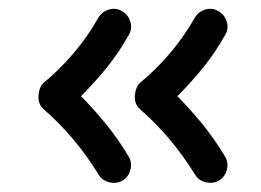

<svg xmlns="http://www.w3.org/2000/svg" viewBox="-20 -520 579 426"><path d="M466.3 -119.6Q452.6 -111.8 436.8 -115.5Q420.9 -119.1 412.6 -132.8Q360.8 -216.8 290.5 -277.8Q277.8 -289.1 279.3 -308.3Q280.8 -327.6 291.5 -336.9Q326.2 -365.7 356.7 -401.4Q387.2 -437 412.1 -480.5Q419.9 -494.1 435.5 -498.8Q451.2 -503.4 464.8 -495.1Q478.5 -487.3 483.2 -471.7Q487.8 -456.1 479.5 -442.4Q457 -402.3 430.4 -369.6Q403.8 -336.9 373.5 -306.6Q402.8 -276.9 429.7 -243.9Q456.5 -210.9 479 -173.3Q487.3 -159.7 483.4 -143.8Q479.5 -127.9 466.3 -119.6ZM252.4 -119.6Q238.8 -111.8 222.9 -115.5Q207 -119.1 198.7 -132.8Q147 -216.8 76.7 -277.8Q64 -289.1 65.4 -308.3Q66.9 -327.6 77.6 -336.9Q112.3 -365.7 142.8 -401.4Q173.3 -437 198.2 -480.5Q206.1 -494.1 221.7 -498.8Q237.3 -503.4 251 -495.1Q264.6 -487.3 269.3 -471.7Q273.9 -456.1 265.6 -442.4Q243.2 -402.3 216.6 -369.6Q189.9 -336.9 159.7 -306.6Q189 -276.9 215.8 -243.9Q242.7 -210.9 265.1 -173.3Q273.4 -159.7 269.5 -143.8Q265.6 -127.9 252.4 -119.6Z"/></svg>

Font: Mikhak-DS2-FD SemiBold
Style: Regular
Weight: 600
Designer: Amin Abedi
Version: Version 3.2